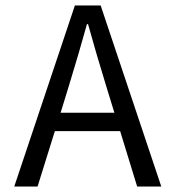

<svg xmlns="http://www.w3.org/2000/svg" viewBox="-20 -680 640 700"><path d="M253 -660H347L568 0H480L418 -202H180L117 0H32ZM397 -269 366 -370Q330 -487 301 -592H297Q268 -487 232 -370L201 -269Z"/></svg>

Font: Office Code Pro
Style: Regular
Weight: 400
Designer: Nathan Rutzky & Paul D. Hunt
Foundry: Adobe Systems Incorporated
Version: Version 1.004